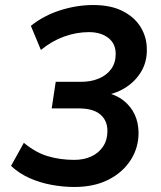

<svg xmlns="http://www.w3.org/2000/svg" viewBox="-20 -735 640 765"><path d="M276 10Q232 10 185.5 1.5Q139 -7 97.5 -25.5Q56 -44 24 -74L75 -166Q122 -127 171 -112.5Q220 -98 276 -98Q314 -98 343.5 -111.5Q373 -125 390.5 -151Q408 -177 408 -213Q408 -255 379.5 -279Q351 -303 295 -303H186L202 -409H303Q342 -409 373.5 -422Q405 -435 423 -460Q441 -485 441 -520Q441 -561 411.5 -584Q382 -607 334 -607Q285 -607 236 -589.5Q187 -572 143 -536L103 -632Q154 -673 220 -694Q286 -715 351 -715Q422 -715 469.5 -690.5Q517 -666 541 -626Q565 -586 565 -539Q566 -491 544.5 -453Q523 -415 485.5 -389.5Q448 -364 399 -355V-367Q442 -358 471.5 -335Q501 -312 516.5 -279Q532 -246 532 -205Q532 -146 500.5 -97Q469 -48 412 -19Q355 10 276 10Z"/></svg>

Font: Nunito Sans 12pt
Style: Bold Italic
Weight: 700
Italic angle: -9°
Designer: Vernon Adams
Foundry: Vernon Adams
Version: Version 3.101;gftools[0.9.27]